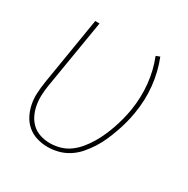

<svg xmlns="http://www.w3.org/2000/svg" viewBox="-130 -653 760 777"><g transform="rotate(30 250.0 -264.5)"><path d="M190 8Q164 8 139.5 0.5Q115 -7 96 -23Q77 -39 65.5 -61.5Q54 -84 49 -109Q44 -134 45.5 -160.5Q47 -187 51 -213L103 -530H123L70 -210Q66 -187 65 -163Q64 -139 68 -116.5Q72 -94 81.5 -74Q91 -54 107 -39Q123 -24 145 -17Q167 -10 191 -10Q214 -10 237.5 -16.5Q261 -23 281 -37.5Q301 -52 317 -71.5Q333 -91 345.5 -112Q358 -133 368 -155.5Q378 -178 385.5 -200Q393 -222 399 -245Q405 -268 409 -292Q419 -354 413 -414.5Q407 -475 385 -530L403 -537Q426 -479 432.5 -416Q439 -353 428 -289Q424 -264 417.5 -239.5Q411 -215 402.5 -191Q394 -167 383.5 -143Q373 -119 359 -97Q345 -75 327.5 -54.5Q310 -34 287.5 -19.5Q265 -5 240 1.5Q215 8 190 8Z"/></g></svg>

Font: Iosevka Curly Thin Oblique
Style: Regular
Weight: 100
Italic angle: -9°
Monospace: yes
Designer: Belleve Invis
Foundry: Belleve Invis
Version: Version 11.1.0; ttfautohint (v1.8.3)